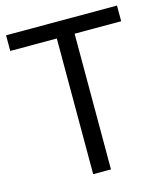

<svg xmlns="http://www.w3.org/2000/svg" viewBox="-109 -804 755 885"><g transform="rotate(-15 268.5 -361.0)"><path d="M310.5 0H225.6V-647.5H3.4V-722.2H532.7V-647.5H310.5Z"/></g></svg>

Font: Oxygen
Style: Regular
Weight: 400
Designer: Vernon Adams
Foundry: Vernon Adams
Version: Version Release 0.2.3 webfont; ttfautohint (v0.93.3-1d66) -l